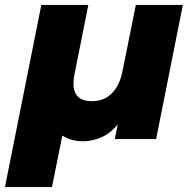

<svg xmlns="http://www.w3.org/2000/svg" viewBox="-51 -562 766 776"><path d="M498 -542H688L580 0H413L425 -59C406 -36 385 -19 361 -8C336 3 311 9 286 9C252 9 224 1 201 -14L159 194H-31L116 -542H306L250 -261C247 -248 246 -236 246 -224C246 -177 271 -153 320 -153C352 -153 379 -163 400 -184C421 -204 436 -234 444 -274Z"/></svg>

Font: My Font
Style: Italic
Weight: 500
Designer: Julieta Ulanovsky
Foundry: Julieta Ulanovsky
Version: ""